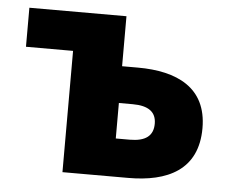

<svg xmlns="http://www.w3.org/2000/svg" viewBox="-42 -545 711 593"><g transform="rotate(5 313.5 -248.5)"><path d="M172 0H376C497 0 591 -43 591 -173C591 -299 497 -342 376 -342H327V-497H26V-376H172ZM327 -118V-228H370C419 -228 443 -210 443 -174C443 -136 419 -118 370 -118Z"/></g></svg>

Font: Source Sans Pro
Style: Bold
Weight: 700
Designer: Paul D. Hunt
Foundry: Adobe Systems Incorporated
Version: Version 3.006;hotconv 1.0.111;makeotfexe 2.5.65597